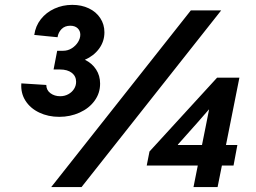

<svg xmlns="http://www.w3.org/2000/svg" viewBox="-20 -762 1043 782"><path d="M66.9 -422.4 168.5 -416Q168.9 -394.5 185.5 -382.3Q202.1 -370.1 225.1 -370.1Q243.2 -370.1 258.1 -378.2Q272.9 -386.2 281.5 -399.7Q290 -413.1 290 -428.7Q290 -451.7 272.5 -465.3Q254.9 -479 224.1 -479H198.2L212.9 -555.2H237.3Q256.3 -555.2 272.5 -565.4Q288.6 -575.7 297.9 -590.8Q307.1 -606 307.1 -620.6Q307.1 -636.7 296.1 -647Q285.2 -657.2 266.1 -657.2Q244.1 -657.2 230.7 -643.6Q217.3 -629.9 214.4 -610.4L119.6 -619.6Q124.5 -655.8 146.2 -683.6Q168 -711.4 201.7 -726.8Q235.4 -742.2 274.4 -742.2Q312 -742.2 341.8 -728Q371.6 -713.9 388.4 -688.2Q405.3 -662.6 405.3 -630.4Q405.3 -593.3 383.5 -563.7Q361.8 -534.2 325.7 -518.6Q355 -504.4 371.3 -479.2Q387.7 -454.1 387.7 -421.4Q387.7 -382.3 365.2 -351.6Q342.8 -320.8 304.4 -303.5Q266.1 -286.1 221.2 -286.1Q176.3 -286.1 139.9 -303.5Q103.5 -320.8 83.7 -351.8Q64 -382.8 66.9 -422.4ZM757.3 -719.7H880.9L312 0H188.5ZM785.6 -87.9H577.6L588.9 -145L864.3 -445.8H955.1L900.4 -171.4H946.8L931.2 -87.9H883.8L866.2 0H768.1ZM802.7 -171.4 817.4 -244.6 831.5 -315.9H830.6L784.2 -262.7L704.6 -173.3V-171.4Z"/></svg>

Font: Reddit Sans Chocolate
Style: Bold Italic
Weight: 700
Italic angle: -11.25°
Designer: Stephen Hutchings
Version: Version 1.013